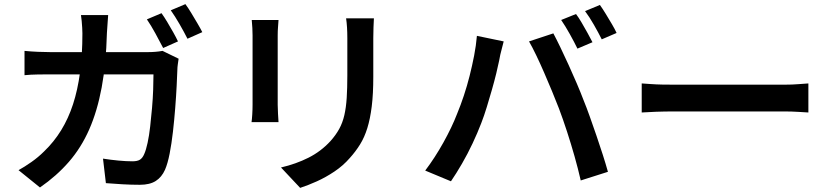

<svg xmlns="http://www.w3.org/2000/svg" viewBox="-20 -860 4040 932"><path d="M764 -796Q777 -778 792 -753Q807 -728 821 -703Q835 -678 844 -659L772 -627Q756 -658 734.5 -697.5Q713 -737 693 -766ZM880 -840Q894 -821 909 -796Q924 -771 938.5 -746.5Q953 -722 962 -704L890 -672Q874 -704 851.5 -743Q829 -782 809 -810ZM505 -787Q504 -770 502 -744Q500 -718 499 -700Q495 -550 473.5 -435Q452 -320 413 -231.5Q374 -143 314.5 -74.5Q255 -6 174 50L70 -34Q99 -50 132.5 -73.5Q166 -97 194 -125Q242 -171 277 -228Q312 -285 334.5 -354Q357 -423 368.5 -508Q380 -593 380 -698Q380 -709 379 -725.5Q378 -742 376.5 -758.5Q375 -775 373 -787ZM847 -575Q845 -562 843 -547Q841 -532 841 -523Q840 -492 837.5 -442.5Q835 -393 830.5 -335.5Q826 -278 819.5 -220.5Q813 -163 803.5 -114.5Q794 -66 781 -36Q765 0 736 18.5Q707 37 659 37Q617 37 574 34.5Q531 32 494 29L480 -90Q518 -84 555.5 -80.5Q593 -77 623 -77Q647 -77 659.5 -85Q672 -93 680 -112Q689 -132 696.5 -167Q704 -202 709 -246Q714 -290 718 -336Q722 -382 723.5 -424.5Q725 -467 725 -499H226Q199 -499 164 -498.5Q129 -498 99 -495V-613Q129 -610 163 -608.5Q197 -607 225 -607H697Q716 -607 734.5 -608.5Q753 -610 769 -613Z M1795 -771Q1794 -751 1793 -727Q1792 -703 1792 -675Q1792 -651 1792 -615.5Q1792 -580 1792 -545Q1792 -510 1792 -487Q1792 -404 1784.5 -343.5Q1777 -283 1763 -238Q1749 -193 1727.5 -158.5Q1706 -124 1678 -93Q1646 -56 1603.5 -27.5Q1561 1 1517.5 20.5Q1474 40 1437 52L1344 -47Q1417 -64 1477.5 -94.5Q1538 -125 1584 -175Q1610 -204 1626.5 -234Q1643 -264 1651.5 -301Q1660 -338 1663 -385Q1666 -432 1666 -494Q1666 -518 1666 -552.5Q1666 -587 1666 -620.5Q1666 -654 1666 -675Q1666 -703 1664.5 -727Q1663 -751 1660 -771ZM1332 -763Q1331 -746 1329.5 -728Q1328 -710 1328 -688Q1328 -678 1328 -653Q1328 -628 1328 -594.5Q1328 -561 1328 -524Q1328 -487 1328 -452.5Q1328 -418 1328 -391Q1328 -364 1328 -351Q1328 -332 1329.5 -308Q1331 -284 1332 -267H1201Q1203 -280 1204.5 -304.5Q1206 -329 1206 -352Q1206 -365 1206 -391.5Q1206 -418 1206 -453Q1206 -488 1206 -524.5Q1206 -561 1206 -594.5Q1206 -628 1206 -653Q1206 -678 1206 -688Q1206 -701 1205 -723.5Q1204 -746 1202 -763Z M2776 -792Q2789 -775 2803.5 -750Q2818 -725 2832 -700Q2846 -675 2856 -655L2783 -624Q2768 -655 2746 -694.5Q2724 -734 2704 -763ZM2892 -836Q2905 -818 2920.5 -792.5Q2936 -767 2950.5 -742.5Q2965 -718 2973 -700L2901 -669Q2885 -701 2863 -739.5Q2841 -778 2820 -806ZM2199 -308Q2216 -349 2231.5 -395.5Q2247 -442 2259.5 -491.5Q2272 -541 2281.5 -590Q2291 -639 2295 -686L2425 -659Q2422 -645 2417 -628Q2412 -611 2408.5 -594.5Q2405 -578 2403 -566Q2398 -541 2389 -504Q2380 -467 2368 -425Q2356 -383 2343 -340.5Q2330 -298 2316 -262Q2298 -215 2274 -164Q2250 -113 2222.5 -65.5Q2195 -18 2169 20L2044 -32Q2091 -94 2132.5 -168.5Q2174 -243 2199 -308ZM2693 -334Q2678 -373 2659.5 -417.5Q2641 -462 2621.5 -507Q2602 -552 2583 -591.5Q2564 -631 2548 -659L2666 -698Q2681 -670 2700.5 -629.5Q2720 -589 2740.5 -544Q2761 -499 2780 -454.5Q2799 -410 2813 -373Q2827 -339 2843 -294Q2859 -249 2875.5 -201Q2892 -153 2906.5 -107.5Q2921 -62 2931 -26L2799 16Q2786 -41 2769 -101Q2752 -161 2732.5 -221Q2713 -281 2693 -334Z M3095 -455Q3112 -454 3138.5 -452Q3165 -450 3194 -449.5Q3223 -449 3249 -449Q3272 -449 3308 -449Q3344 -449 3388 -449Q3432 -449 3479.5 -449Q3527 -449 3574.5 -449Q3622 -449 3664 -449Q3706 -449 3738.5 -449Q3771 -449 3790 -449Q3826 -449 3855.5 -451.5Q3885 -454 3904 -455V-314Q3887 -315 3854.5 -317Q3822 -319 3790 -319Q3772 -319 3739 -319Q3706 -319 3663.5 -319Q3621 -319 3574 -319Q3527 -319 3479.5 -319Q3432 -319 3388 -319Q3344 -319 3308 -319Q3272 -319 3249 -319Q3207 -319 3164.5 -317.5Q3122 -316 3095 -314Z"/></svg>

Font: Noto Sans KR SemiBold
Style: Regular
Weight: 600
Designer: Ryoko NISHIZUKA  (kana, bopomofo & ideographs); Paul D. Hunt (Latin, Greek & Cyrillic); Sandoll Communications , Soo-you
Foundry: Adobe
Version: Version 2.004-H2;hotconv 1.0.118;makeotfexe 2.5.65603